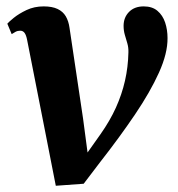

<svg xmlns="http://www.w3.org/2000/svg" viewBox="-20 -586 571 616"><path d="M67 -458Q64 -473.5 58.8 -480.5Q53.5 -487.5 45 -487.5Q36.5 -487.5 30 -484Q23.5 -480.5 17.5 -476.5L3.5 -510Q8 -515.5 24.2 -528.8Q40.5 -542 65.2 -553.8Q90 -565.5 120 -565.5Q147.5 -565.5 164.8 -557.2Q182 -549 191 -533.8Q200 -518.5 203 -497L246.5 -205.5L268 -43L228.5 -51L302.5 -155.5Q332.5 -198 351.8 -240.5Q371 -283 381 -327Q391 -371 392 -418Q392.5 -433.5 388.5 -447Q384.5 -460.5 380.5 -474.2Q376.5 -488 376.5 -503Q376.5 -530 394 -547.8Q411.5 -565.5 441 -565.5Q468.5 -565.5 485.2 -551.2Q502 -537 509.8 -513.8Q517.5 -490.5 517.5 -464Q518 -415 490 -353Q462 -291 413 -218.5Q364 -146 301 -65.5L248.5 3.5L159 10L123.5 -171Z"/></svg>

Font: Merriweather 24pt
Style: Bold Italic
Weight: 700
Italic angle: -7.8°
Designer: Eben Sorkin
Foundry: Eben Sorkin
Version: Version 2.101